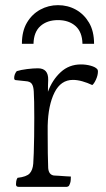

<svg xmlns="http://www.w3.org/2000/svg" viewBox="-20 -805 410 745"><path d="M52 -80Q42 -80 42 -90Q42 -94 43 -101.5Q44 -109 48 -115Q83 -119 95 -132Q107 -145 109 -170Q110 -183 111 -211Q112 -239 112.5 -275.5Q113 -312 113 -348Q113 -382 112.5 -409.5Q112 -437 111 -450Q110 -470 103.5 -479.5Q97 -489 80 -490L42 -494Q35 -494 35 -502Q35 -517 45 -529Q61 -534 85 -537Q109 -540 127 -540Q168 -540 167 -495Q166 -476 166 -449Q183 -495 215.5 -525Q248 -555 294 -555Q314 -555 332 -550Q350 -545 357 -537Q360 -534 360 -528Q360 -513 352.5 -496.5Q345 -480 338 -475Q319 -484 299.5 -489.5Q280 -495 263 -495Q216 -495 191.5 -446Q167 -397 165 -317Q165 -309 165 -301.5Q165 -294 165 -286Q165 -241 165.5 -210Q166 -179 167 -153Q169 -127 189 -124Q194 -124 207.5 -123Q221 -122 235.5 -121Q250 -120 255 -120Q255 -115 254.5 -107Q254 -99 252 -94Q249 -84 245 -82Q241 -80 239 -80ZM65 -635Q65 -684 84.5 -717Q104 -750 136 -767.5Q168 -785 205 -785Q243 -785 274.5 -767.5Q306 -750 325.5 -717Q345 -684 345 -635H300Q299 -681 273 -704Q247 -727 205 -727Q163 -727 137 -704Q111 -681 110 -635Z"/></svg>

Font: Gowun Batang
Style: Regular
Weight: 400
Designer: Yanghee Ryu
Foundry: Yanghee Ryu
Version: Version 2.000